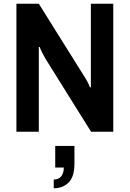

<svg xmlns="http://www.w3.org/2000/svg" viewBox="-20 -706 695 1029"><path d="M68 0V-686H188L432 -296Q439 -286 448.5 -268Q458 -250 462 -238H467Q467 -254 467 -269Q467 -284 467 -296V-686H587V0H468L222 -394Q215 -406 206 -424Q197 -442 193 -454H188Q188 -440 188 -424.5Q188 -409 188 -394V0ZM268 303V256Q296 256 309 238Q322 220 322 192H276V76H379V169Q379 242 347.5 272.5Q316 303 268 303Z"/></svg>

Font: Archivo SemiCondensed SemiBold
Style: Regular
Weight: 600
Width: 4
Designer: Hector Gatti
Foundry: Omnibus-Type
Version: Version 2.001; ttfautohint (v1.8.3)